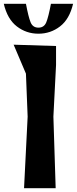

<svg xmlns="http://www.w3.org/2000/svg" viewBox="-63 -994 406 1014"><path d="M64 0 83 -378 74 -605 9 -758 233 -751V-651L219 -378L231 0ZM140 -848Q170 -848 181.5 -876.5Q193 -905 206 -974H323Q304 -893 254 -854.5Q204 -816 140 -816Q76 -816 26 -854.5Q-24 -893 -43 -974H74Q87 -905 98.5 -876.5Q110 -848 140 -848Z"/></svg>

Font: Trickster
Style: Regular
Weight: 400
Designer: Jean-Baptiste Morizot
Foundry: Jean-Baptiste Morizot
Version: Version 2.000;PS 2.0;hotconv 1.0.88;makeotf.lib2.5.647800